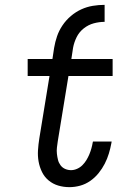

<svg xmlns="http://www.w3.org/2000/svg" viewBox="-20 -763 540 791"><path d="M203 -566Q207 -590 215 -613.5Q223 -637 237.5 -658.5Q252 -680 272 -697Q292 -714 315 -724.5Q338 -735 362.5 -739Q387 -743 411 -743V-673Q389 -673 366.5 -667Q344 -661 325 -646Q306 -631 295.5 -609.5Q285 -588 281 -566ZM266 8Q242 8 220 1.5Q198 -5 180.5 -19.5Q163 -34 153 -54.5Q143 -75 139 -97.5Q135 -120 136.5 -144Q138 -168 142 -193L184 -450H94V-520H196L203 -566H281L274 -520H444V-450H262L218 -181Q216 -168 214.5 -155Q213 -142 214.5 -129Q216 -116 219 -104Q222 -92 229.5 -82Q237 -72 248.5 -67Q260 -62 273 -62Q285 -62 297.5 -67.5Q310 -73 319.5 -82.5Q329 -92 336 -103.5Q343 -115 348 -127Q353 -139 356.5 -151.5Q360 -164 362 -176L363 -180H440L439 -174Q435 -152 428.5 -130.5Q422 -109 411.5 -88.5Q401 -68 386 -49.5Q371 -31 351.5 -17.5Q332 -4 310 2Q288 8 266 8Z"/></svg>

Font: Iosevka Term Oblique
Style: Regular
Weight: 400
Italic angle: -9°
Monospace: yes
Designer: Belleve Invis
Foundry: Belleve Invis
Version: Version 31.4.0